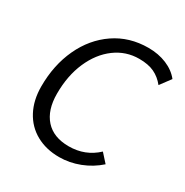

<svg xmlns="http://www.w3.org/2000/svg" viewBox="-165 -846 958 992"><g transform="rotate(30 313.5 -350.0)"><path d="M59 -261Q59 -388 106.5 -490Q154 -592 240.5 -651Q327 -710 440 -710Q500 -710 549 -689.5Q598 -669 627 -632L580 -569Q553 -603 517 -620Q481 -637 427 -637Q348 -637 284.5 -590Q221 -543 184.5 -459.5Q148 -376 148 -269Q148 -171 196.5 -117Q245 -63 336 -63Q434 -63 503 -128L548 -78Q501 -36 441.5 -13Q382 10 321 10Q243 10 183.5 -23Q124 -56 91.5 -117.5Q59 -179 59 -261Z"/></g></svg>

Font: Niramit
Style: Italic
Weight: 400
Italic angle: -10°
Version: Version 1.000; ttfautohint (v1.6)